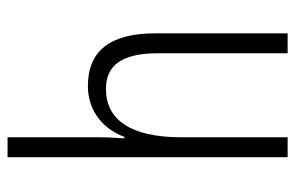

<svg xmlns="http://www.w3.org/2000/svg" viewBox="-160 -640 800 521"><g transform="rotate(-90 240.5 -380.0)"><path d="M128 -518V-760H74V0H128V-289C128 -428 177 -493 259 -493C322 -493 356 -452 356 -351V0H410V-360C410 -482 362 -542 267 -542C196 -542 149 -497 129 -443H125C127 -467 128 -489 128 -518Z"/></g></svg>

Font: Noto Sans Thai Cond Light
Style: Regular
Weight: 300
Width: 3
Designer: Monotype Design Team
Foundry: Monotype Imaging Inc.
Version: Version 2.002